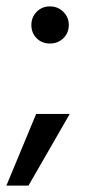

<svg xmlns="http://www.w3.org/2000/svg" viewBox="-28 -457 273 600"><path d="M70 -379Q70 -403 86.5 -420Q103 -437 128 -437Q153 -437 170 -420Q187 -403 187 -379Q187 -354 170 -337.5Q153 -321 128 -321Q103 -321 86.5 -337.5Q70 -354 70 -379ZM-8 123 85 -101H190L61 123Z"/></svg>

Font: Hind Regular
Style: Regular
Weight: 400
Designer: Manushi Parikh, Satya Rajpurohit
Foundry: Indian Type Foundry
Version: Version 1.201;PS 1.0;hotconv 1.0.78;makeotf.lib2.5.61930; tt